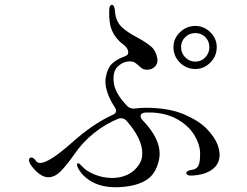

<svg xmlns="http://www.w3.org/2000/svg" viewBox="-20 -783 1040 807"><path d="M102 -110Q102 -115 104.5 -118Q107 -121 111 -121Q121 -121 131 -107Q137 -98 149 -98Q186 -98 284 -185Q370 -262 453 -300Q468 -306 468 -317Q468 -324 462 -333Q445 -358 434 -387Q423 -416 423 -442Q423 -448 425 -460Q432 -497 449.5 -514Q467 -531 494 -542Q506 -546 512.5 -550.5Q519 -555 519 -562Q519 -581 497 -597Q466 -620 451.5 -653Q437 -686 439 -740Q439 -751 442.5 -757Q446 -763 450 -763Q455 -763 458.5 -756.5Q462 -750 463 -738Q466 -695 489.5 -671.5Q513 -648 558 -625Q596 -604 616 -586.5Q636 -569 641 -538Q642 -535 642 -530Q642 -513 629.5 -501.5Q617 -490 599 -490Q586 -490 578.5 -494.5Q571 -499 562 -508Q552 -517 545 -521Q538 -525 526 -525Q498 -525 475.5 -504Q453 -483 458 -438Q462 -392 515 -337Q529 -324 548 -327Q569 -330 592 -330Q690 -330 754.5 -302Q819 -274 851 -239.5Q883 -205 894 -176Q903 -152 903 -132Q903 -93 871 -70Q839 -47 784 -45H782Q773 -45 768 -48Q763 -51 763 -56Q763 -60 768 -63.5Q773 -67 781 -68Q808 -71 815 -89Q822 -107 821 -142Q820 -176 797.5 -214Q775 -252 730 -279Q685 -306 622 -310H591Q571 -308 571 -295Q571 -286 581 -276Q651 -203 651 -137Q651 -124 648 -110Q635 -51 594.5 -26Q554 -1 490 3Q482 4 467 4Q411 4 372 -16Q333 -36 313 -68Q304 -82 304 -91Q304 -97 308 -97Q313 -97 324 -85Q342 -64 377.5 -49.5Q413 -35 452 -35Q486 -35 515.5 -48.5Q545 -62 564 -91Q578 -110 578 -139Q578 -200 512 -275Q502 -286 489 -286Q481 -286 477 -284Q423 -262 375.5 -224Q328 -186 295 -138Q260 -88 235 -63Q210 -38 183 -38Q149 -38 113 -85Q102 -99 102 -110ZM709 -585Q709 -621 736.5 -647.5Q764 -674 801 -674Q837 -674 864 -647.5Q891 -621 891 -585Q891 -547 864 -520Q837 -493 801 -493Q763 -493 736 -520Q709 -547 709 -585ZM860 -585Q860 -610 843 -627Q826 -644 801 -644Q776 -644 758.5 -627Q741 -610 741 -585Q741 -560 758.5 -542Q776 -524 801 -524Q826 -524 843 -542Q860 -560 860 -585Z"/></svg>

Font: Hina Mincho
Style: Regular
Weight: 400
Designer: satsuyako
Foundry: satsuyako
Version: Version 1.100